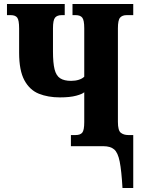

<svg xmlns="http://www.w3.org/2000/svg" viewBox="-20 -734 706 964"><path d="M595 210Q590 123 581 77.5Q572 32 553 16Q534 0 499 0H336V-56H360Q383 -56 393 -68Q403 -80 403 -121V-271Q394 -262 362.5 -253.5Q331 -245 281 -245Q221 -245 175 -263.5Q129 -282 102.5 -331Q76 -380 76 -469V-591Q76 -633 66.5 -645.5Q57 -658 34 -658H15V-714H305V-658H290Q267 -658 256.5 -645.5Q246 -633 246 -592V-475Q246 -418 254 -386Q262 -354 282 -341Q302 -328 337 -328Q358 -328 375.5 -333.5Q393 -339 403 -349V-592Q403 -633 393 -645.5Q383 -658 360 -658H344V-714H649V-658H616Q594 -658 583 -645.5Q572 -633 572 -592V-122Q572 -79 586.5 -67.5Q601 -56 624 -56H649V210Z"/></svg>

Font: Noto Serif ExtraCondensed Black
Style: Regular
Weight: 900
Width: 2
Designer: Monotype Design Team
Foundry: Monotype Imaging Inc.
Version: Version 2.015; ttfautohint (v1.8.4.7-5d5b)